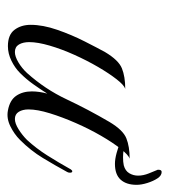

<svg xmlns="http://www.w3.org/2000/svg" viewBox="11 -464 459 522"><g transform="rotate(90 241.0 -202.5)"><path d="M105 6Q74 6 60.5 -12Q47 -30 47 -56Q47 -89 60.5 -128Q74 -167 92 -202.5Q110 -238 121 -258Q143 -295 165.5 -304Q188 -313 221 -313Q211 -310 195 -289.5Q179 -269 161.5 -239Q144 -209 128.5 -174.5Q113 -140 103.5 -107.5Q94 -75 94 -52Q94 -35 100.5 -24Q107 -13 121 -13Q133 -13 149 -22.5Q165 -32 178 -46Q222 -95 249.5 -153.5Q277 -212 311 -270Q333 -307 355.5 -316Q378 -325 411 -325Q401 -322 384 -300.5Q367 -279 348.5 -247Q330 -215 314 -178.5Q298 -142 287.5 -108Q277 -74 277 -50Q277 -34 283.5 -23.5Q290 -13 303 -13Q315 -13 331 -23Q347 -33 360 -46Q383 -71 402 -101Q421 -131 440 -165Q443 -169 445 -169Q449 -169 449 -163Q449 -158 447 -155Q429 -122 409 -89Q389 -56 360 -27Q344 -11 322.5 -0.5Q301 10 280 6Q252 1 240 -16.5Q228 -34 228 -59Q228 -79 234 -101Q222 -82 208.5 -63Q195 -44 178 -27Q164 -13 144.5 -3.5Q125 6 105 6ZM425 -285Q412 -285 395.5 -289.5Q379 -294 368 -299Q365 -301 361 -308Q357 -315 364 -313Q372 -311 384 -309Q396 -307 407 -307Q413 -307 419 -307.5Q425 -308 429 -309Q444 -313 450.5 -324Q457 -335 457 -348Q457 -362 451 -377Q445 -392 442 -399Q441 -400 441 -403Q441 -412 447 -412Q457 -412 464.5 -400.5Q472 -389 477 -373Q482 -357 482 -344Q482 -316 468 -300.5Q454 -285 425 -285Z"/></g></svg>

Font: MonteCarlo
Style: Regular
Weight: 400
Designer: Robert E. Leuschke
Foundry: Robert E. Leuschke
Version: Version 1.010; ttfautohint (v1.8.3)